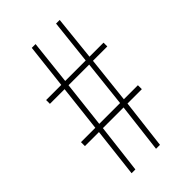

<svg xmlns="http://www.w3.org/2000/svg" viewBox="-219 -788 861 861"><g transform="rotate(-45 212.0 -357.0)"><path d="M314 -479H405V-503H316L338 -714H315L292 -503H162L185 -714H161L137 -503H41V-479H134L109 -259H18V-234H107L80 0H104L132 -234H263L235 0H260L288 -234H379V-259H290ZM134 -259 159 -479H290L266 -259Z"/></g></svg>

Font: Noto Sans Armenian ExtraCondensed Thin
Style: Regular
Weight: 100
Width: 2
Designer: Monotype Design Team
Foundry: Monotype Imaging Inc.
Version: Version 2.008